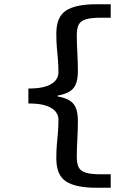

<svg xmlns="http://www.w3.org/2000/svg" viewBox="-20 -728 640 900"><path d="M430 152Q335 152 289.5 122.5Q244 93 244 14Q244 -22 246.5 -50.5Q249 -79 251.5 -107Q254 -135 254 -168Q254 -186 242 -203Q230 -220 199.5 -231.5Q169 -243 113 -243V-313Q169 -313 199.5 -324.5Q230 -336 242 -353Q254 -370 254 -388Q254 -420 251.5 -448.5Q249 -477 246.5 -506Q244 -535 244 -570Q244 -649 289.5 -678.5Q335 -708 430 -708H499V-645H453Q407 -645 382.5 -637.5Q358 -630 349 -612.5Q340 -595 340 -565Q340 -524 342.5 -481.5Q345 -439 345 -393Q345 -340 324 -314.5Q303 -289 250 -280V-276Q303 -267 324 -241.5Q345 -216 345 -163Q345 -115 342.5 -74.5Q340 -34 340 9Q340 39 349 56.5Q358 74 382.5 81.5Q407 89 453 89H499V152Z"/></svg>

Font: Source Code Pro SemiBold
Style: Regular
Weight: 600
Monospace: yes
Designer: Paul D. Hunt, Teo Tuominen
Foundry: Adobe Systems Incorporated
Version: Version 1.018;hotconv 1.0.116;makeotfexe 2.5.65601